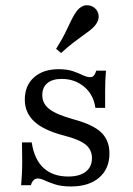

<svg xmlns="http://www.w3.org/2000/svg" viewBox="-20 -685 496 717"><path d="M245.2 11.3Q209.7 11.3 185.9 3.6Q162.1 -4 146.8 -11.3Q131.5 -18.5 121 -18.5Q103.2 -18.5 95.2 6.5H58.9Q60.5 -11.3 61.7 -33.5Q62.9 -55.6 62.9 -85.1Q62.9 -114.5 62.1 -153.2H98.4Q108.1 -89.5 142.7 -57.7Q177.4 -25.8 234.7 -25.8Q277.4 -25.8 300.4 -44Q323.4 -62.1 323.4 -94.4Q323.4 -125.8 299.6 -145.2Q275.8 -164.5 215.3 -179.8Q141.9 -199.2 107.3 -231.9Q72.6 -264.5 72.6 -312.9Q72.6 -365.3 106.9 -396Q141.1 -426.6 199.2 -426.6Q230.6 -426.6 252.8 -419Q275 -411.3 289.9 -404Q304.8 -396.8 316.9 -396.8Q325 -396.8 330.2 -402.4Q335.5 -408.1 339.5 -421H375.8Q374.2 -404 373.4 -385.5Q372.6 -366.9 372.6 -342.7Q372.6 -318.5 372.6 -282.3H336.3Q329 -332.3 294 -361.3Q258.9 -390.3 210.5 -390.3Q175.8 -390.3 156.9 -374.6Q137.9 -358.9 137.9 -329.8Q137.9 -298.4 164.1 -277.8Q190.3 -257.3 254 -239.5Q326.6 -220.2 357.7 -190.7Q388.7 -161.3 388.7 -112.1Q388.7 -54.8 350.4 -21.8Q312.1 11.3 245.2 11.3ZM208.1 -487.1 189.5 -502.4Q213.7 -541.1 226.2 -567.7Q238.7 -594.4 248 -612.9Q257.3 -631.5 267.7 -645.2Q283.9 -664.5 302 -665.3Q320.2 -666.1 333.1 -655.6Q346.8 -644.4 348.4 -626.2Q350 -608.1 334.7 -589.5Q325.8 -579 314.1 -570.2Q302.4 -561.3 287.1 -550.4Q271.8 -539.5 252.4 -524.6Q233.1 -509.7 208.1 -487.1Z"/></svg>

Font: Playfair 9pt Light
Style: Regular
Weight: 300
Designer: Claus Eggers Sørensen
Foundry: Claus Eggers Sørensen
Version: Version 2.001;gftools[0.9.30]